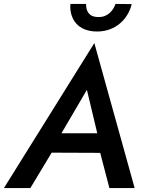

<svg xmlns="http://www.w3.org/2000/svg" viewBox="-48 -961 737 981"><path d="M312 -941C312 -937 311 -932 311 -928C311 -866 347 -800 448 -800C545 -800 607 -866 625 -940L542 -941C532 -910 504 -874 458 -874C456 -874 455 -874 453 -874C403 -874 392 -910 392 -936C392 -938 392 -939 392 -941ZM-28 0H107L216 -181L464 -180L511 0H640L434 -741ZM396 -502 449 -280H266Z"/></svg>

Font: Jost Medium
Style: Italic
Weight: 500
Italic angle: -5°
Version: Version 3.710